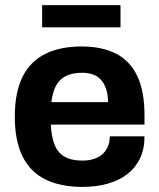

<svg xmlns="http://www.w3.org/2000/svg" viewBox="-20 -720 624 752"><path d="M303 12Q216 12 157 -17.5Q98 -47 68 -108Q38 -169 38 -263Q38 -358 68 -418.5Q98 -479 156.5 -508.5Q215 -538 300 -538Q380 -538 435 -509.5Q490 -481 518 -421.5Q546 -362 546 -268V-232H179Q181 -186 193.5 -154Q206 -122 232.5 -106.5Q259 -91 303 -91Q327 -91 346.5 -97Q366 -103 380 -115Q394 -127 402 -145Q410 -163 410 -186H546Q546 -136 528 -99Q510 -62 478 -37.5Q446 -13 401.5 -0.5Q357 12 303 12ZM181 -320H403Q403 -350 395.5 -372Q388 -394 375 -408Q362 -422 343.5 -428.5Q325 -435 302 -435Q264 -435 238.5 -422.5Q213 -410 199.5 -384.5Q186 -359 181 -320ZM145 -613V-700H452V-613Z"/></svg>

Font: Archivo SemiBold
Style: Bold
Weight: 700
Version: Version 2.001